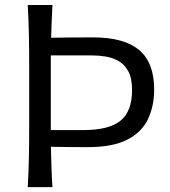

<svg xmlns="http://www.w3.org/2000/svg" viewBox="-20 -770 698 790"><path d="M94.2 0Q97.7 -62.5 98.9 -120.6Q100.1 -178.7 100.1 -248V-499.5Q100.1 -569.8 98.9 -627.9Q97.7 -686 94.2 -749.5H195.8Q193.8 -714.8 192.6 -681.6Q191.4 -648.4 190.4 -614.7Q221.7 -615.2 265.1 -615.7Q308.6 -616.2 362.8 -616.2Q490.7 -616.2 552.5 -564.2Q614.3 -512.2 614.3 -401.9Q614.3 -334 589.1 -280.3Q564 -226.6 504.2 -195.6Q444.3 -164.6 340.8 -164.6Q305.2 -164.6 262.9 -165Q220.7 -165.5 189.5 -166Q190.4 -123 191.7 -83Q192.9 -43 195.8 0ZM189 -234.9H324.7Q428.2 -234.9 475.8 -273.4Q523.4 -312 523.4 -399.4Q523.4 -447.8 508.1 -476.3Q492.7 -504.9 467.5 -519Q442.4 -533.2 413.6 -537.6Q384.8 -542 357.4 -542H189Z"/></svg>

Font: Pinar DS2-Regular
Style: Regular
Weight: 400
Designer: Amin Abedi
Version: Version 2.000